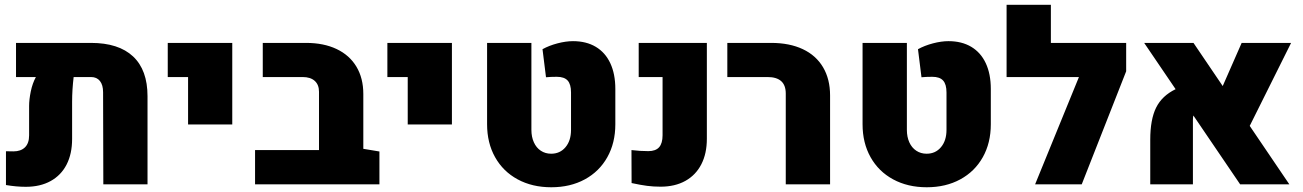

<svg xmlns="http://www.w3.org/2000/svg" viewBox="-20 -770 5444 802"><path d="M596.2 -368.2V0H411.6L410.6 -384.8Q410.6 -415 397.5 -431.6Q384.3 -448.2 360.4 -448.2H287.6Q281.2 -394.5 281.2 -344.7V-189.9Q281.2 -127.4 258.1 -82.5Q234.9 -37.6 191.4 -13.7Q147.9 10.3 87.9 10.3Q48.3 10.3 4.9 2.9V-138.2L36.1 -137.7Q66.9 -137.7 84.2 -154.5Q101.6 -171.4 101.6 -204.6V-327.1Q101.6 -354 108.6 -388.2Q115.7 -422.4 129.9 -448.2H46.9V-590.8H359.9Q475.6 -590.8 535.9 -534.2Q596.2 -477.5 596.2 -368.2Z M765.6 -448.2H680.7V-590.8H950.2V-250H765.6Z M1564.9 -137.2V0H1045.4V-143.1H1312.5V-386.7Q1312.5 -416 1294.7 -432.1Q1276.9 -448.2 1244.1 -448.2H1077.6V-590.8H1258.3Q1332 -590.8 1386 -565.2Q1439.9 -539.6 1468.8 -491.5Q1497.6 -443.4 1497.6 -377.4V-148.4Z M1683.1 -448.2H1598.1V-590.8H1867.7V-250H1683.1Z M2014.6 -251V-590.8H2199.7V-227.5Q2199.7 -198.2 2210 -175.5Q2220.2 -152.8 2239 -140.4Q2257.8 -127.9 2282.2 -127.9Q2319.3 -127.9 2342.3 -155.3Q2365.2 -182.6 2365.2 -227.5V-383.8Q2365.2 -418 2351.1 -433.6Q2336.9 -449.2 2305.7 -449.2Q2280.3 -449.2 2260.7 -447.3L2246.1 -564.5Q2273.4 -579.6 2308.6 -588.9Q2343.8 -598.1 2373.5 -598.1Q2428.7 -598.1 2468.5 -574.5Q2508.3 -550.8 2529.3 -505.9Q2550.3 -460.9 2550.3 -398.4V-251Q2550.3 -172.9 2516.8 -113.3Q2483.4 -53.7 2422.9 -20.8Q2362.3 12.2 2282.7 12.2Q2203.1 12.2 2142.3 -20.8Q2081.5 -53.7 2048.1 -113.3Q2014.6 -172.9 2014.6 -251Z M2618.2 -5.4 2617.7 -143.1Q2654.3 -138.7 2688 -138.7Q2718.8 -138.7 2733.2 -155Q2747.6 -171.4 2747.6 -205.1V-448.2H2647.9V-590.8H2932.6V-190.4Q2932.6 -128.4 2909.4 -83.5Q2886.2 -38.6 2842.8 -14.4Q2799.3 9.8 2739.3 9.8Q2709.5 9.8 2682.9 6.3Q2656.2 2.9 2618.2 -5.4Z M3262.2 -379.4Q3262.2 -448.2 3186 -448.2H3018.1V-590.8H3201.2Q3277.8 -590.8 3333.3 -564.7Q3388.7 -538.6 3418 -489Q3447.3 -439.5 3447.3 -371.1V0H3262.2Z M3583 -251V-590.8H3768.1V-227.5Q3768.1 -198.2 3778.3 -175.5Q3788.6 -152.8 3807.4 -140.4Q3826.2 -127.9 3850.6 -127.9Q3887.7 -127.9 3910.6 -155.3Q3933.6 -182.6 3933.6 -227.5V-383.8Q3933.6 -418 3919.4 -433.6Q3905.3 -449.2 3874 -449.2Q3848.6 -449.2 3829.1 -447.3L3814.5 -564.5Q3841.8 -579.6 3877 -588.9Q3912.1 -598.1 3941.9 -598.1Q3997.1 -598.1 4036.9 -574.5Q4076.7 -550.8 4097.7 -505.9Q4118.7 -460.9 4118.7 -398.4V-251Q4118.7 -172.9 4085.2 -113.3Q4051.8 -53.7 3991.2 -20.8Q3930.7 12.2 3851.1 12.2Q3771.5 12.2 3710.7 -20.8Q3649.9 -53.7 3616.5 -113.3Q3583 -172.9 3583 -251Z M4684.1 -472.2 4498.5 0H4303.7L4486.8 -448.2H4184.6V-750H4369.6V-590.8H4684.1Z M5200.2 -244.1 5365.7 0H5160.2L4964.8 -287.6Q4962.9 -280.3 4962.9 -269V0H4784.7V-186.5Q4784.7 -271 4809.3 -320.6Q4834 -370.1 4890.6 -397.5L4759.3 -590.8H4965.3L5087.4 -410.6L5166.5 -590.8H5373Z"/></svg>

Font: Heebo Black
Style: Regular
Weight: 900
Designer: Oded Ezer
Foundry: Meir Sadan
Version: Version 2.001; ttfautohint (v1.5.14-ce02) -l 8 -r 50 -G 200 